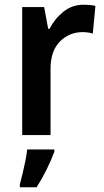

<svg xmlns="http://www.w3.org/2000/svg" viewBox="-20 -572 441 813"><path d="M334 -552Q345 -552 358.5 -551Q372 -550 384 -547L373 -430Q364 -433 351.5 -434.5Q339 -436 330 -436Q273 -436 233.5 -396Q194 -356 194 -280V0H74V-542H167L184 -450H190Q211 -492 248 -522Q285 -552 334 -552ZM210 71Q198 104 178 144.5Q158 185 135 221H64V209Q69 190 75.5 163.5Q82 137 87.5 109.5Q93 82 95 61H210Z"/></svg>

Font: Noto Sans Tamil SemiCondensed SemiBold
Style: Regular
Weight: 600
Width: 4
Designer: Jelle Bosma - Monotype Design Team
Foundry: Monotype Imaging Inc.
Version: Version 2.004; ttfautohint (v1.8.4.7-5d5b)